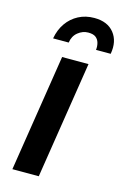

<svg xmlns="http://www.w3.org/2000/svg" viewBox="-110 -756 527 808"><g transform="rotate(15 153.0 -352.0)"><path d="M29 0 109 -510H224L144 0ZM52 -576Q59 -615 79 -643.5Q99 -672 129.5 -688Q160 -704 198 -704Q256 -704 284.5 -668Q313 -632 303 -576H239Q241 -592 237 -606.5Q233 -621 222 -629.5Q211 -638 189 -638Q165 -638 144.5 -621.5Q124 -605 120 -576Z"/></g></svg>

Font: MuseoModerno Thin Medium
Style: Italic
Weight: 500
Italic angle: -9°
Version: Version 1.003